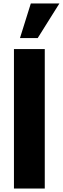

<svg xmlns="http://www.w3.org/2000/svg" viewBox="-20 -1095 365 1115"><path d="M61 0V-810H240V0ZM96 -874 159 -1075H325L199 -874Z"/></svg>

Font: Oswald
Style: Bold
Weight: 700
Designer: Vernon Adams
Foundry: Vernon Adams
Version: Version 4.103;gftools[0.9.33.dev8+g029e19f]